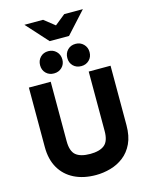

<svg xmlns="http://www.w3.org/2000/svg" viewBox="-160 -1231 1047 1342"><g transform="rotate(-15 363.5 -560.0)"><path d="M364 12Q274.5 12 207.8 -21.2Q141 -54.5 104.5 -117.5Q68 -180.5 68 -270V-700H226V-270Q226 -197.5 259.5 -169.2Q293 -141 364 -141Q431.5 -141 466.2 -168.8Q501 -196.5 501 -270V-700H659V-270Q659 -191.5 633.5 -137.5Q608 -83.5 565.2 -50.5Q522.5 -17.5 470 -2.8Q417.5 12 364 12ZM462 -750Q426 -750 403.5 -772.5Q381 -795 381 -830Q381 -864.5 403.5 -887.8Q426 -911 462 -911Q496 -911 519 -887.8Q542 -864.5 542 -830Q542 -795 519 -772.5Q496 -750 462 -750ZM264 -750Q229 -750 206.5 -772.5Q184 -795 184 -830Q184 -864.5 206.5 -887.8Q229 -911 264 -911Q298.5 -911 321.8 -887.8Q345 -864.5 345 -830Q345 -795 321.8 -772.5Q298.5 -750 264 -750ZM292.5 -976 151.5 -1132H286.5L363.5 -1071L439.5 -1132H574.5L432.5 -976Z"/></g></svg>

Font: Overpass Black
Style: Regular
Weight: 900
Designer: Delve Withrington, Dave Bailey, Thomas Jockin
Foundry: Delve Fonts LLC
Version: Version 4.000; ttfautohint (v1.8.3)